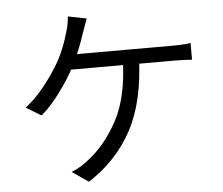

<svg xmlns="http://www.w3.org/2000/svg" viewBox="-56 -855 1112 956"><g transform="rotate(-5 500.0 -376.5)"><path d="M384.8 -702.6Q371.6 -661.8 355 -620.8Q338.4 -579.8 319.4 -542Q288.2 -481.4 238.6 -414.6Q189 -347.8 144 -311L68 -356.6Q116.8 -392 165.9 -454.2Q215 -516.4 246.2 -572Q281.6 -638.2 302 -712.6Q314.2 -749.2 317.2 -790.8L409.8 -772.2Q399.6 -743.8 384.8 -702.6ZM821.2 -600Q877 -600 914.4 -605.6V-522.2Q871.8 -525.4 821.2 -525.4H276.4L286.6 -600ZM350 38.4 268.6 -17.8Q314.4 -36.2 349 -64.2Q442.2 -134 504.8 -251.8Q567.4 -369.6 571.2 -559.8H652.2Q645.6 -338 568.8 -195.2Q492 -52.4 350 38.4Z"/></g></svg>

Font: 寒蝉端黑体 Light
Style: Regular
Weight: 300
Designer: ChillDuanSans {Warren2060}; 
Source Han Sans {Ryoko NISHIZUKA 西塚涼子 (kana, bopomofo & ideographs); Paul D. Hunt (Latin, G
Foundry: ChillType&Adobe
Version: Version 1.300;Glyphs 3.3 (3306)